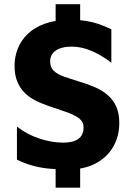

<svg xmlns="http://www.w3.org/2000/svg" viewBox="-20 -774 617 892"><path d="M238.4 -619.9V-754.4H352.4V-619.9ZM238.4 97.9V-39.6H352.4V97.9ZM295 13.5Q244.3 13.5 203 9Q161.7 4.4 126.7 -5.8Q91.7 -16 58.7 -32.3V-185.9Q105.4 -149.1 163.3 -130.2Q221.1 -111.3 273.5 -111.3Q318.7 -111.3 343.4 -128.4Q368.1 -145.5 368.1 -182.2Q368.1 -208.8 345.8 -225.2Q323.5 -241.6 286.1 -254.2Q248.7 -266.9 203.1 -282.6Q174 -292.5 146.1 -306.3Q118.2 -320.2 96.1 -341.4Q74 -362.6 60.8 -393.7Q47.6 -424.8 47.6 -469.6Q47.6 -510.6 63 -549Q78.4 -587.4 109.6 -617.2Q140.8 -647.1 189.8 -664.5Q238.7 -681.9 304.8 -681.9Q345.9 -681.9 377.6 -677.1Q409.3 -672.3 438.2 -662.5Q467 -652.7 497.3 -637.7V-482.5Q474.1 -501 445.7 -517.3Q417.3 -533.7 386 -544.7Q354.7 -555.7 321.4 -557.1Q290.6 -558.5 266 -551.5Q241.4 -544.5 227.2 -528.8Q213 -513.2 213 -488.6Q213 -460.9 229.8 -444.9Q246.5 -429 276.5 -418.4Q306.5 -407.8 344.2 -396.3Q384.8 -384.3 419.5 -369.5Q454.1 -354.6 479.8 -332.8Q505.5 -310.9 519.9 -279.1Q534.2 -247.3 534.2 -202.1Q534.2 -141.7 506.2 -92.6Q478.1 -43.5 424.9 -15Q371.6 13.5 295 13.5Z"/></svg>

Font: Maven Pro
Style: Regular
Weight: 400
Designer: Joe Prince
Foundry: Joe Prince
Version: Version 2.103